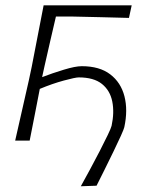

<svg xmlns="http://www.w3.org/2000/svg" viewBox="-20 -514 551 702"><path d="M275.5 167Q290.5 140 309 105.8Q327.5 71.5 344.8 38Q362 4.5 374 -20.5Q386 -45.5 388 -54Q398.5 -102.5 390.5 -142.8Q382.5 -183 352.8 -207Q323 -231 268 -231Q255.5 -231 213.2 -219.5Q171 -208 125.5 -189Q115 -135 107 -93.8Q99 -52.5 88.5 0H35.5Q48 -55.5 60 -108Q72 -160.5 85.5 -220.5L96 -270Q108.5 -333.5 118.5 -386.2Q128.5 -439 139.5 -494.5H461.5L451.5 -448.5Q400 -450 347.2 -451.2Q294.5 -452.5 245.5 -453.5H184.5Q174 -409 164.2 -366.2Q154.5 -323.5 142.5 -271L134 -232Q171.5 -246.5 213.5 -259.2Q255.5 -272 279 -272Q344 -272 383 -242.2Q422 -212.5 435 -162Q448 -111.5 434.5 -49Q433 -42 422 -17.5Q411 7 395 39.8Q379 72.5 362.5 106Q346 139.5 333 165Z"/></svg>

Font: Commissioner Loud ExtraLight
Style: Italic
Weight: 200
Italic angle: -12°
Designer: Kostas Bartsokas
Foundry: Kostas Bartsokas
Version: Version 1.000; ttfautohint (v1.8.3)